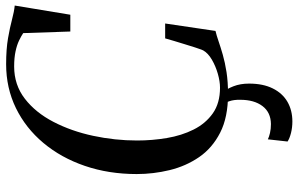

<svg xmlns="http://www.w3.org/2000/svg" viewBox="-202 -590 1021 658"><g transform="rotate(-90 309.0 -261.5)"><path d="M315 9Q235.5 9 182.8 -18Q130 -45 99 -90.2Q68 -135.5 54.5 -191.2Q41 -247 41 -304Q41 -400 69 -481.8Q97 -563.5 147.8 -624Q198.5 -684.5 267.2 -718Q336 -751.5 417.5 -751.5Q469 -751.5 506.5 -745Q544 -738.5 571 -731.2Q598 -724 618.5 -722L587 -531.5H529.5L524 -693Q513.5 -700 498.5 -707.2Q483.5 -714.5 461.5 -719.2Q439.5 -724 409.5 -724Q346.5 -724 299 -687.2Q251.5 -650.5 219.8 -589.2Q188 -528 172 -453.2Q156 -378.5 156 -302.5Q156 -251 164.5 -200.5Q173 -150 193.5 -109Q214 -68 249 -43.2Q284 -18.5 337 -18.5Q358.5 -18.5 384.8 -26Q411 -33.5 433.2 -46.5Q455.5 -59.5 465 -76.5Q469.5 -87.5 475 -104.2Q480.5 -121 486 -139.5Q491.5 -158 497 -175.5Q502.5 -193 506 -206.5H557L531.5 -34Q516.5 -30.5 496.2 -23.5Q476 -16.5 450 -9Q424 -1.5 390.5 3.8Q357 9 315 9ZM300 -14 320 -12Q332.5 4 341.8 27.5Q351 51 351 81Q351 129 334.5 162.2Q318 195.5 288.8 212.5Q259.5 229.5 221 229.5Q200.5 229.5 181.8 224.8Q163 220 152.5 213L160 145.5Q168 149.5 181.8 152.8Q195.5 156 212.5 156Q252.5 155.5 274 127Q295.5 98.5 295.5 51Q296 29.5 290.8 14Q285.5 -1.5 280 -12Z"/></g></svg>

Font: Merriweather 144pt
Style: Italic
Weight: 400
Italic angle: -7.8°
Version: Version 2.101